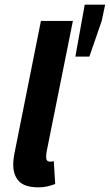

<svg xmlns="http://www.w3.org/2000/svg" viewBox="-20 -790 470 821"><path d="M145.2 11.1Q85.9 11.1 61.3 -14.9Q36.6 -40.8 36.6 -85.7Q36.6 -98.9 38.4 -113.2Q40.2 -127.4 44.2 -146.2L155 -700.4H291.7L179.3 -141.1Q178.3 -132.5 177.8 -127.8Q177.3 -123.1 177.3 -117.5Q177.3 -98.8 194.4 -98.8Q197.4 -98.8 200.7 -99.3Q204 -99.8 210 -100.8L216 -3.1Q201.3 2.4 183.5 6.8Q165.6 11.1 145.2 11.1ZM302.3 -548 342.3 -770.1H429.6L415 -700.7L362.2 -548Z"/></svg>

Font: Source Sans 3 VF
Style: Italic
Weight: 200
Italic angle: -11°
Designer: Paul D. Hunt
Foundry: Adobe Systems Incorporated
Version: Version 3.042;hotconv 1.0.118;makeotfexe 2.5.65603